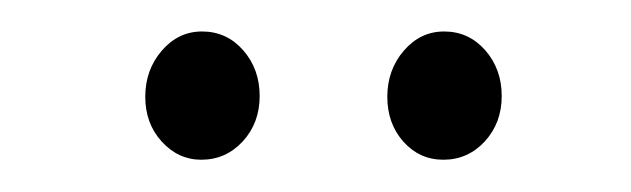

<svg xmlns="http://www.w3.org/2000/svg" viewBox="-20 -768 401 122"><path d="M72.3 -706.5Q72.3 -723.6 82.8 -735.8Q93.3 -748 108.4 -748Q124 -748 134.5 -736.1Q145 -724.1 145 -707Q145 -689.9 134.3 -678.2Q123.5 -666.5 107.9 -666.5Q93.3 -666.5 82.8 -678Q72.3 -689.5 72.3 -706.5ZM226.1 -706.5Q226.1 -723.6 236.6 -735.8Q247.1 -748 262.2 -748Q277.8 -748 288.3 -736.1Q298.8 -724.1 298.8 -707Q298.8 -689.9 288.1 -678.2Q277.3 -666.5 261.7 -666.5Q246.6 -666.5 236.3 -678Q226.1 -689.5 226.1 -706.5Z"/></svg>

Font: Petit Formal Script
Style: Regular
Weight: 400
Version: Version 1.001; ttfautohint (v0.8) -G 200 -r 50